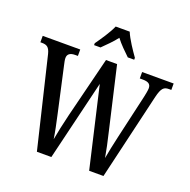

<svg xmlns="http://www.w3.org/2000/svg" viewBox="-158 -1083 1221 1236"><g transform="rotate(20 453.0 -465.5)"><path d="M336 -784V-771H380C409 -800 447 -836 473 -871C499 -836 538 -799 567 -771H611V-784C584 -822 540 -886 522 -931H426C407 -886 363 -822 336 -784ZM77 -617 225 0H324L456 -549L583 0H681L820 -592C836 -658 852 -670 886 -670H902V-714H686V-670H706C744 -670 762 -659 762 -630C762 -616 756 -586 752 -568L683 -267C669 -205 659 -158 651 -112C643 -160 631 -216 615 -283L517 -707H441L337 -290C321 -223 308 -164 299 -113C292 -160 280 -217 267 -275L199 -582C195 -599 191 -618 191 -630C191 -656 208 -670 243 -670H262V-714H5V-670H16C49 -670 66 -660 77 -617Z"/></g></svg>

Font: Noto Serif Sinhala Condensed Medium
Style: Regular
Weight: 500
Width: 3
Designer: Jelle Bosma - Monotype Design Team
Foundry: Monotype Imaging Inc.
Version: Version 2.007